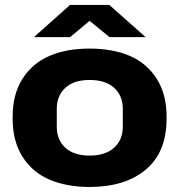

<svg xmlns="http://www.w3.org/2000/svg" viewBox="-20 -741 720 771"><path d="M116.2 -591.8 261.2 -721.2H418.9L564.9 -591.8H419.9L339.8 -657.2L261.2 -591.8ZM339.8 9.8Q247.1 9.8 178.5 -19.8Q109.9 -49.3 70.3 -111.8Q30.8 -174.3 30.8 -264.2V-272.9Q30.8 -362.8 70.6 -425Q110.4 -487.3 178.7 -516.6Q247.1 -545.9 339.8 -545.9Q432.6 -545.9 501 -516.6Q569.3 -487.3 609.1 -425Q648.9 -362.8 648.9 -272.9V-264.2Q648.9 -129.9 565.7 -60.1Q482.4 9.8 339.8 9.8ZM473.1 -231.9V-304.2Q473.1 -356.4 438.5 -388.2Q403.8 -419.9 339.8 -419.9Q276.4 -419.9 242.2 -388.2Q208 -356.4 208 -304.2V-231.9Q208 -179.7 242.2 -147.9Q276.4 -116.2 339.8 -116.2Q403.3 -116.2 438.2 -147.9Q473.1 -179.7 473.1 -231.9Z"/></svg>

Font: Hubot Sans Expanded
Style: Bold
Weight: 700
Width: 7
Designer: Deni Anggara
Foundry: GitHub
Version: Version 1.001;gftools[0.9.31]